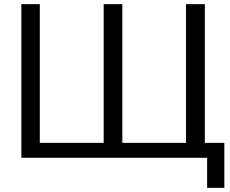

<svg xmlns="http://www.w3.org/2000/svg" viewBox="-20 -761 1111 926"><path d="M83 -741V0H979V145H1062V-72H968V-741H877V-72H570V-741H480V-72H172V-741Z"/></svg>

Font: Cheyenne Sans
Style: Regular
Weight: 400
Designer: The Public Sans project authors (U.S. Web Design System), Libre Franklin designed by Pablo Impallari and Rodrigo Fuenzal
Foundry: The Cheyenne Sans Project Authors
Version: Version 2.007